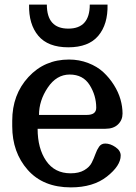

<svg xmlns="http://www.w3.org/2000/svg" viewBox="-20 -800 588 832"><path d="M106 -780H183Q183 -676 276 -676Q369 -676 369 -780H446Q448 -695 406 -645Q364 -595 276 -595Q188 -595 146 -645Q104 -695 106 -780ZM143 -242Q143 -157 180 -103Q217 -49 286 -49Q322 -49 345 -62.5Q368 -76 377.5 -95Q387 -114 393.5 -132.5Q400 -151 409.5 -164.5Q419 -178 436 -178Q458 -178 480.5 -162.5Q503 -147 503 -126Q503 -82 443.5 -35Q384 12 287 12Q167 12 100 -64Q33 -140 33 -253V-277Q33 -390 103 -466Q173 -542 279 -542Q323 -542 362 -527Q401 -512 427.5 -487.5Q454 -463 473.5 -432Q493 -401 502 -369.5Q511 -338 511 -308Q511 -280 491.5 -261Q472 -242 437 -242ZM149 -302H356Q397 -302 397 -333Q397 -386 368.5 -431.5Q340 -477 282 -477Q225 -477 187 -420.5Q149 -364 149 -302Z"/></svg>

Font: Coupeur_Texte
Style: Regular
Weight: 400
Designer: Léa Rolland
Version: Version 1.000;PS 001.000;hotconv 1.0.88;makeotf.lib2.5.64775